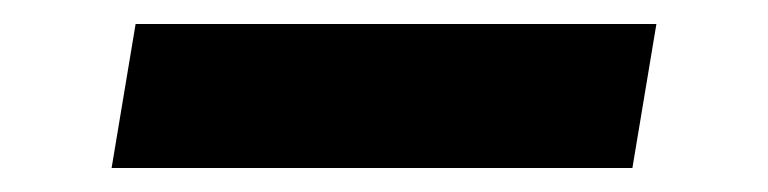

<svg xmlns="http://www.w3.org/2000/svg" viewBox="-20 -420 640 160"><path d="M507 -280H73L93 -400H527Z"/></svg>

Font: Iosevka Slab Heavy Extended
Style: Italic
Weight: 900
Width: 7
Italic angle: -9°
Monospace: yes
Designer: Belleve Invis
Foundry: Belleve Invis
Version: Version 11.1.0; ttfautohint (v1.8.3)